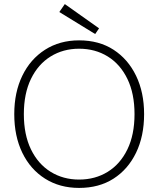

<svg xmlns="http://www.w3.org/2000/svg" viewBox="-20 -910 777 942"><path d="M368 12Q273 12 201 -33.5Q129 -79 89.5 -160.5Q50 -242 50 -350Q50 -457 89.5 -538.5Q129 -620 201 -666Q273 -712 368 -712Q466 -712 537 -666Q608 -620 647.5 -538.5Q687 -457 687 -350Q687 -242 647.5 -160.5Q608 -79 537 -33.5Q466 12 368 12ZM368 -29Q447 -29 508.5 -67Q570 -105 605 -177Q640 -249 640 -350Q640 -451 605 -523Q570 -595 508.5 -633Q447 -671 368 -671Q290 -671 228.5 -633Q167 -595 132 -523Q97 -451 97 -350Q97 -249 132 -177Q167 -105 228.5 -67Q290 -29 368 -29ZM447 -743 271 -851 298 -890 466 -771Z"/></svg>

Font: DM Sans 9pt ExtraLight
Style: Regular
Weight: 250
Version: Version 4.004;gftools[0.9.30]